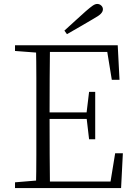

<svg xmlns="http://www.w3.org/2000/svg" viewBox="-20 -952 686 972"><path d="M306 -797Q335 -823 362 -848Q389 -873 414 -895Q437 -915 449.5 -923.5Q462 -932 472 -932Q484 -932 492.5 -924Q501 -916 501 -905Q501 -893 490 -882Q479 -871 450 -855Q418 -836 385 -817Q352 -798 319 -779ZM56 0V-29L188 -40H198V0ZM162 0Q164 -83 164 -166Q164 -249 164 -333V-390Q164 -474 164 -557.5Q164 -641 162 -723H233Q232 -641 231.5 -556Q231 -471 231 -377V-357Q231 -255 231.5 -169Q232 -83 233 0ZM198 0V-33H569L536 -11L563 -176H602L593 0ZM198 -350V-383H436V-350ZM431 -247 418 -358V-379L431 -487H462V-247ZM56 -694V-723H198V-684H188ZM546 -548 519 -714 553 -689H198V-723H576L585 -548Z"/></svg>

Font: Noto Serif KR
Style: Regular
Weight: 200
Designer: Ryoko NISHIZUKA 西塚涼子 (kana & ideographs); Frank Grießhammer (Latin, Greek & Cyrillic); Wenlong ZHANG 张文龙 (bopomofo); San
Foundry: Adobe
Version: Version 2.001;hotconv 1.1.0;makeotfexe 2.6.0